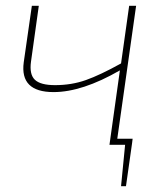

<svg xmlns="http://www.w3.org/2000/svg" viewBox="-20 -500 568 663"><path d="M438 -21 436 -5 415 143H398L412 0H358L394 -257Q264 -182 165 -182Q48 -182 62 -285L90 -480H114L87 -287Q81 -243 100.5 -224.5Q120 -206 170 -206Q227 -206 276.5 -223.5Q326 -241 398 -281L426 -480H450L385 -21Z"/></svg>

Font: Exo 2.0 Thin
Style: Italic
Weight: 250
Italic angle: -8°
Designer: Natanael Gama
Version: Version 1.001;PS 001.001;hotconv 1.0.70;makeotf.lib2.5.58329